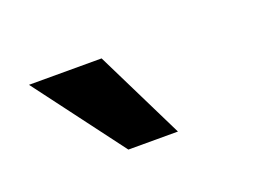

<svg xmlns="http://www.w3.org/2000/svg" viewBox="-46 -867 591 415"><g transform="rotate(-20 250.0 -659.5)"><path d="M193 -557 39 -762H206L307 -557Z"/></g></svg>

Font: Mulish Black
Style: Regular
Weight: 900
Designer: Vernon Adams
Foundry: Vernon Adams
Version: Version 3.603; ttfautohint (v1.8.3)